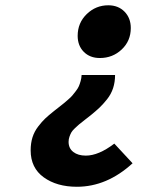

<svg xmlns="http://www.w3.org/2000/svg" viewBox="-20 -528 640 734"><path d="M361.8 -306.2Q323.7 -306.2 300.3 -329.8Q276.9 -353.5 276.9 -391.1Q276.9 -440.4 311.5 -474.1Q346.2 -507.8 394 -507.8Q432.1 -507.8 456.1 -483.4Q480 -459 480 -420.9Q480 -371.6 445.3 -338.9Q410.6 -306.2 361.8 -306.2ZM273.9 186Q197.3 186 147.2 149.9Q97.2 113.8 97.2 46.9Q97.2 19.5 104.2 -2.9Q111.3 -25.4 126 -44.4Q140.6 -63.5 153.1 -75.2Q165.5 -86.9 187 -104Q191.9 -107.9 205.1 -118.2Q218.3 -128.4 223.9 -133.1Q229.5 -137.7 240.7 -147.5Q252 -157.2 257.1 -163.6Q262.2 -169.9 270 -179.9Q277.8 -189.9 281.5 -198.5Q285.2 -207 288.3 -218.3Q291.5 -229.5 292 -241.2H419.9Q419.9 -214.4 412.4 -191.2Q404.8 -168 389.2 -148.4Q373.5 -128.9 360.4 -116.5Q347.2 -104 326.2 -86.9Q319.8 -82 304 -69.6Q288.1 -57.1 282.7 -52.7Q277.3 -48.3 266.8 -38.3Q256.3 -28.3 252.7 -21.7Q249 -15.1 245.6 -5.6Q242.2 3.9 242.2 14.2Q242.2 39.1 260.3 53Q278.3 66.9 308.1 66.9Q356.9 66.9 417 21L486.8 96.2Q388.7 186 273.9 186Z"/></svg>

Font: Office Code Pro Bold Italic
Style: Regular
Weight: 700
Italic angle: -9°
Designer: Nathan Rutzky & Paul D. Hunt
Foundry: Adobe Systems Incorporated
Version: Version 1.004;PS 001.004;hotconv 1.0.70;makeotf.lib2.5.58329